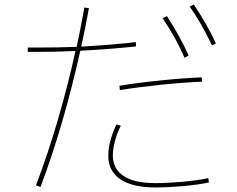

<svg xmlns="http://www.w3.org/2000/svg" viewBox="-20 -821 1040 844"><path d="M832 -801Q892 -712 929 -630L912 -621Q865 -720 814 -792ZM578 -617Q456 -604 333 -598Q259 -266 158 1L138 -6Q190 -142 234.5 -295Q279 -448 312 -597Q237 -593 149 -593H102V-612H152Q232 -612 317 -615Q333 -688 351 -788L371 -785Q354 -693 337 -616Q487 -625 577 -636ZM791 -567Q756 -650 695 -741L714 -750Q774 -657 809 -577ZM505 -444Q584 -457 686.5 -467.5Q789 -478 867 -481L868 -462Q791 -459 689 -448.5Q587 -438 507 -425ZM896 -38 898 -19Q852 -9 785.5 -3Q719 3 663 3Q562 3 509 -33Q456 -69 456 -136Q456 -169 466 -205.5Q476 -242 492 -274L511 -268Q496 -239 486 -203.5Q476 -168 476 -138Q476 -79 523 -47.5Q570 -16 663 -16Q716 -16 782.5 -22Q849 -28 896 -38Z"/></svg>

Font: IBM Plex Sans JP Thin
Style: Regular
Weight: 100
Designer: Mike Abbink; Paul van der Laan; Pieter van Rosmalen; Wujin Sim; Yejin Wi; Jinhee Kim; Boomi Park; Yona Kim; Kichan Ma
Foundry: Sandoll Inc.
Version: Version 1.001